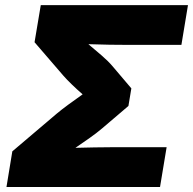

<svg xmlns="http://www.w3.org/2000/svg" viewBox="-20 -748 772 768"><path d="M5.9 0 29.3 -142.6 207 -293.5Q225.6 -309.1 253.4 -329.6Q281.2 -350.1 310.5 -370.6Q288.6 -389.6 267.8 -409.7Q247.1 -429.7 233.9 -444.8L118.2 -579.1L143.1 -727.5H731.9L705.6 -568.4H500.5Q460.9 -568.4 418 -569.1Q375 -569.8 333.5 -571.3Q359.9 -549.3 386.7 -526.1Q413.6 -502.9 431.2 -481.9L505.4 -394.5L493.7 -324.2L389.6 -235.4Q367.7 -216.8 339.1 -196.5Q310.5 -176.3 281.7 -156.7Q319.3 -157.7 358.2 -158.4Q397 -159.2 432.6 -159.2H646.5L620.1 0Z"/></svg>

Font: Inter Black
Style: Italic
Weight: 900
Italic angle: -9.39999°
Designer: Rasmus Andersson
Foundry: rsms
Version: Version 4.000;git-a52131595